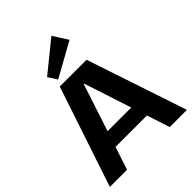

<svg xmlns="http://www.w3.org/2000/svg" viewBox="-266 -1119 1263 1263"><g transform="rotate(-45 365.5 -487.5)"><path d="M241 -700H490L724 0H564L368 -600H364L167 0H7ZM189 -270H542V-160H189ZM504 -872 266 -740 226 -803 438 -975Z"/></g></svg>

Font: Pathway Extreme
Style: Bold
Weight: 700
Designer: Eduardo Rodriguez Tunni
Foundry: Eduardo Rodriguez Tunni
Version: Version 1.001;gftools[0.9.26]